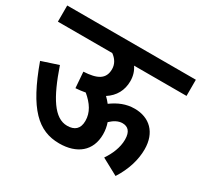

<svg xmlns="http://www.w3.org/2000/svg" viewBox="-133 -795 1013 967"><g transform="rotate(30 374.0 -311.0)"><path d="M0 -622V-528H316C340 -511 356 -487 356 -457C356 -398 314 -378 237 -374L244 -282C264 -283 282 -286 300 -289C344 -252 370 -213 370 -164C370 -118 345 -97 302 -97C227 -97 173 -184 118 -344L21 -312C105 -79 189 0 312 0C414 0 481 -53 481 -150C481 -173 477 -195 470 -215C492 -236 515 -248 538 -248C569 -248 590 -230 590 -182C590 -136 570 -90 544 -52L640 0C681 -64 700 -129 700 -189C700 -287 641 -342 555 -342C505 -342 464 -324 424 -295C416 -306 406 -316 397 -325C442 -354 466 -397 466 -451C466 -480 458 -506 443 -528H748V-622Z"/></g></svg>

Font: Noto Sans SemiCondensed SemiBold
Style: Italic
Weight: 600
Width: 4
Italic angle: -12°
Designer: Monotype Design Team
Foundry: Monotype Imaging Inc.
Version: Version 2.013